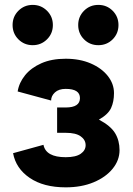

<svg xmlns="http://www.w3.org/2000/svg" viewBox="-20 -764 550 796"><path d="M252.4 -318.4Q311.5 -318.4 311.5 -357.4Q311.5 -395.5 252.4 -395.5Q223.6 -395.5 207.8 -380.9Q191.9 -366.2 191.9 -347.2L53.2 -384.8Q59.1 -421.4 84 -452.1Q108.9 -482.9 151.4 -501.7Q193.8 -520.5 252.4 -520.5Q311 -520.5 356.2 -501Q401.4 -481.4 427 -449Q452.6 -416.5 452.6 -377.9Q452.6 -342.3 440.4 -315.9Q428.2 -289.6 390.1 -268.1Q439 -242.2 457.3 -211.7Q475.6 -181.2 475.6 -141.6Q475.6 -99.6 447 -64.5Q418.5 -29.3 368.2 -8.3Q317.9 12.7 252.4 12.7Q160.6 12.7 103.3 -26.4Q45.9 -65.4 34.2 -128.9L160.2 -163.6Q170.4 -112.3 252.4 -112.3Q294.4 -112.3 314.7 -126.5Q335 -140.6 335 -162.1Q335 -184.1 314.7 -198.7Q294.4 -213.4 252.4 -213.4H216.8V-318.4ZM304.2 -660.2Q304.2 -695.3 328.4 -719.5Q352.5 -743.7 387.7 -743.7Q422.9 -743.7 447 -719.5Q471.2 -695.3 471.2 -660.2Q471.2 -625 447 -600.8Q422.9 -576.7 387.7 -576.7Q352.5 -576.7 328.4 -600.8Q304.2 -625 304.2 -660.2ZM32.2 -660.2Q32.2 -695.3 56.4 -719.5Q80.6 -743.7 115.7 -743.7Q150.4 -743.7 174.8 -719.5Q199.2 -695.3 199.2 -660.2Q199.2 -625 174.8 -600.8Q150.4 -576.7 115.7 -576.7Q80.6 -576.7 56.4 -600.8Q32.2 -625 32.2 -660.2Z"/></svg>

Font: Giphurs
Style: Bold
Weight: 700
Version: Version 0.920; ttfautohint (v1.8.4.7-5d5b)